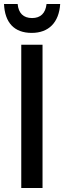

<svg xmlns="http://www.w3.org/2000/svg" viewBox="-37 -937 320 957"><path d="M121 -773C206 -773 257 -825 263 -917H195C190 -871 165 -847 123 -847C79 -847 55 -872 51 -917H-17C-13 -824 34 -773 121 -773ZM69 0H175V-714H69Z"/></svg>

Font: Kathrein 67 Medium Condensed
Style: Regular
Weight: 500
Width: 3
Designer: Lazydogs Typefoundry, based on Open Sans by Ascender Corporation
Foundry: Lazydogs Typefoundry
Version: Version 1.003;PS 001.003;hotconv 1.0.88;makeotf.lib2.5.64775